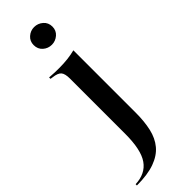

<svg xmlns="http://www.w3.org/2000/svg" viewBox="-312 -635 844 844"><g transform="rotate(-45 109.5 -213.0)"><path d="M83.1 -207.3V-347.6Q83.1 -378.2 72.6 -390.3Q62.1 -402.4 33.1 -405.6L21.8 -407.3V-416.1Q41.9 -414.5 55.2 -414.1Q68.5 -413.7 82.3 -413.7Q110.5 -413.7 135.1 -416.5Q159.7 -419.4 181.5 -425V-416.1V-207.3ZM-41.1 192.7V184.7Q21.8 182.3 52.4 138.7Q83.1 95.2 83.1 -4.8V-207.3H181.5V-36.3Q181.5 16.9 171.8 59.7Q162.1 102.4 137.5 131.9Q112.9 161.3 69.4 177Q25.8 192.7 -41.1 192.7ZM132.3 -508.9Q108.9 -508.9 91.5 -524.2Q74.2 -539.5 74.2 -564.5Q74.2 -588.7 91.5 -604Q108.9 -619.4 131.5 -619.4Q154.8 -619.4 172.6 -604Q190.3 -588.7 190.3 -563.7Q190.3 -539.5 172.6 -524.2Q154.8 -508.9 132.3 -508.9Z"/></g></svg>

Font: Playfair 144pt SemiCondensed SemiBold
Style: Regular
Weight: 600
Width: 4
Designer: Claus Eggers Sørensen
Foundry: Claus Eggers Sørensen
Version: Version 2.203